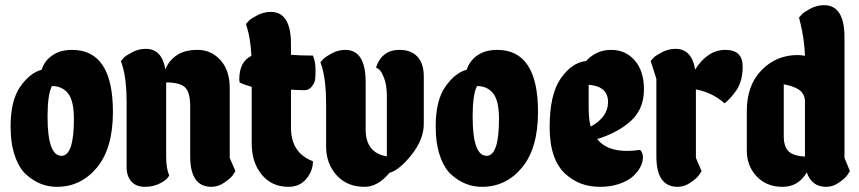

<svg xmlns="http://www.w3.org/2000/svg" viewBox="-20 -723 3326 743"><path d="M417 -290Q417 -149 355 -74.5Q293 0 200 0Q135 0 83 -46Q55 -70 38 -118.5Q21 -167 21 -234Q21 -335 59 -388.5Q97 -442 141 -453Q157 -502 208 -522Q231 -530 259 -530Q417 -530 417 -290ZM164 -272Q164 -120 218 -120Q266 -120 266 -263Q266 -333 243.5 -361.5Q221 -390 181 -390Q164 -358 164 -272Z M623 -118Q623 -69 635 -45Q629 -29 601.5 -14.5Q574 0 540.5 0Q507 0 488.5 -20.5Q470 -41 470 -76V-330Q470 -413 454 -468L448 -487Q452 -492 459.5 -500Q467 -508 492 -521Q517 -534 544 -534Q607 -534 620 -454Q631 -485 661.5 -507.5Q692 -530 744.5 -530Q797 -530 833 -490.5Q869 -451 869 -382V-112L891 -61Q887 -54 880 -44Q873 -34 849 -17Q825 0 798 0Q716 0 716 -118V-311Q716 -366 696 -385Q676 -404 623 -404Z M1191 -508Q1201 -483 1201 -455.5Q1201 -428 1199.5 -415.5Q1198 -403 1187 -388.5Q1176 -374 1158 -374Q1140 -374 1106 -376V-229Q1106 -131 1191 -99Q1191 -62 1165.5 -31Q1140 0 1096 0Q1032 0 993 -47Q954 -94 954 -169V-387Q928 -394 907 -404L906 -416Q906 -484 953 -507Q949 -576 936 -616L932 -630Q936 -635 943.5 -643Q951 -651 976 -664Q1001 -677 1028 -677Q1106 -677 1106 -552V-511Q1138 -508 1191 -508Z M1435 -462Q1458 -530 1526 -530Q1571 -530 1595.5 -503.5Q1620 -477 1620 -427V-244Q1620 -184 1573 -124.5Q1526 -65 1487 -54Q1442 0 1391 0Q1323 0 1282.5 -45Q1242 -90 1242 -156V-325Q1242 -408 1226 -464L1220 -482Q1224 -487 1231.5 -495Q1239 -503 1264 -516.5Q1289 -530 1316 -530Q1395 -530 1395 -405V-222Q1395 -131 1477 -118V-351Q1477 -393 1466.5 -420.5Q1456 -448 1446 -455Z M2062 -290Q2062 -149 2000 -74.5Q1938 0 1845 0Q1780 0 1728 -46Q1700 -70 1683 -118.5Q1666 -167 1666 -234Q1666 -335 1704 -388.5Q1742 -442 1786 -453Q1802 -502 1853 -522Q1876 -530 1904 -530Q2062 -530 2062 -290ZM1809 -272Q1809 -120 1863 -120Q1911 -120 1911 -263Q1911 -333 1888.5 -361.5Q1866 -390 1826 -390Q1809 -358 1809 -272Z M2457 -143Q2468 -132 2468 -114Q2468 -96 2458.5 -77.5Q2449 -59 2430.5 -41.5Q2412 -24 2378 -12Q2344 0 2303.5 0Q2263 0 2231 -11.5Q2199 -23 2170 -48Q2107 -104 2107 -231Q2107 -358 2150 -419.5Q2193 -481 2248 -487Q2288 -530 2344.5 -530Q2401 -530 2436.5 -489Q2472 -448 2472 -377Q2472 -294 2411 -246Q2361 -206 2291 -185Q2326 -139 2407 -139Q2430 -139 2457 -143ZM2333 -328Q2333 -389 2258 -395V-305Q2258 -260 2266 -233Q2333 -270 2333 -328Z M2602 0Q2520 0 2520 -118V-418L2498 -487Q2502 -492 2509.5 -500Q2517 -508 2542 -521Q2567 -534 2594 -534Q2657 -534 2670 -454Q2719 -530 2786.5 -530Q2854 -530 2854 -466Q2854 -410 2830 -374Q2808 -342 2784 -323Q2737 -365 2673 -377V-112L2695 -61Q2691 -54 2684 -44Q2677 -34 2653 -17Q2629 0 2602 0Z M3248 -578V-112L3269 -61Q3265 -54 3258 -44Q3251 -34 3227.5 -17Q3204 0 3177 0Q3121 0 3102 -56Q3070 0 3008 0Q2946 0 2908 -40.5Q2870 -81 2870 -140V-294Q2870 -393 2927 -451.5Q2984 -510 3067 -510Q3080 -510 3095 -507Q3093 -570 3077 -635L3072 -655Q3076 -660 3083.5 -668Q3091 -676 3116 -689.5Q3141 -703 3169 -703Q3248 -703 3248 -578ZM3013 -196Q3013 -157 3030.5 -138.5Q3048 -120 3095 -117V-335Q3092 -362 3072.5 -375.5Q3053 -389 3013 -397Z"/></svg>

Font: Chela One
Style: Regular
Weight: 400
Designer: Miguel Hernandez
Foundry: LatinoType
Version: Version 1.001